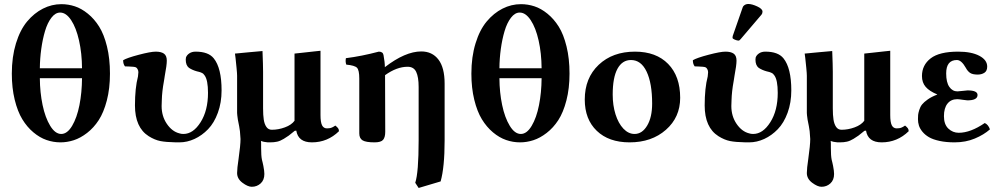

<svg xmlns="http://www.w3.org/2000/svg" viewBox="-20 -702 5009 960"><path d="M390.1 -311H179.2Q179.7 -240.2 192.9 -177Q206.1 -113.8 231 -73Q255.9 -32.2 286.1 -32.2Q316.4 -32.2 340.6 -72.8Q364.7 -113.3 377.2 -176.3Q389.6 -239.3 390.1 -311ZM280.8 -639.2Q256.8 -639.2 237.1 -613.5Q217.3 -587.9 205.1 -546.6Q192.9 -505.4 186.3 -457.3Q179.7 -409.2 179.2 -360.8H390.1Q389.6 -435.5 375.2 -499.5Q360.8 -563.5 335.7 -601.3Q310.5 -639.2 280.8 -639.2ZM39.1 -334Q39.1 -417.5 59.8 -485.1Q80.6 -552.7 115.7 -594.7Q150.9 -636.7 194.8 -658.9Q238.8 -681.2 287.1 -681.2Q321.3 -681.2 354.2 -670.4Q387.2 -659.7 419.4 -633.5Q451.7 -607.4 475.8 -568.8Q500 -530.3 514.9 -469.7Q529.8 -409.2 529.8 -334Q529.8 -259.8 514.2 -199.7Q498.5 -139.6 473.6 -101.3Q448.7 -63 415.5 -37.4Q382.3 -11.7 349.1 -1Q315.9 9.8 282.2 9.8Q246.6 9.8 212.6 -2Q178.7 -13.7 147 -40.3Q115.2 -66.9 91.6 -105.7Q67.9 -144.5 53.5 -203.4Q39.1 -262.2 39.1 -334Z M1087.9 -250Q1087.9 -189 1069.3 -138.2Q1050.8 -87.4 1020.3 -55.9Q989.7 -24.4 952.6 -7.3Q915.5 9.8 877 9.8H859.9Q809.1 8.8 781.2 3.2Q753.4 -2.4 723.6 -21Q654.8 -64.5 654.8 -174.8Q654.8 -261.7 669.9 -319.8Q671.9 -333.5 671.9 -340.8Q671.9 -348.6 668.2 -355.7Q664.6 -362.8 659.7 -365.2Q655.8 -367.2 645.8 -368.2Q635.7 -369.1 622.1 -369.6Q608.4 -370.1 605 -370.1Q595.7 -381.3 595.7 -400.9Q614.7 -412.6 674.1 -428.2Q733.4 -443.8 758.8 -443.8Q785.6 -443.8 799.8 -433.8Q814 -423.8 814 -398.9Q814 -376 803.7 -321.8Q803.2 -317.9 801.8 -309.3Q800.3 -300.8 799.8 -296.9Q790 -243.7 789.1 -202.1Q788.1 -193.4 788.1 -171.9Q788.1 -121.1 814.2 -82.8Q840.3 -44.4 877 -35.2Q885.7 -32.2 897 -32.2Q945.8 -32.2 982.9 -90.8Q1020 -149.4 1020 -237.8Q1020 -302.2 1002.9 -325.2Q1000 -329.6 996.6 -332.8Q993.2 -335.9 988 -338.1Q982.9 -340.3 980.7 -341.1Q978.5 -341.8 971.9 -343.5Q965.3 -345.2 964.8 -345.2Q942.9 -351.1 924.8 -362.8Q908.7 -375.5 908.7 -403.8Q908.7 -405.3 909.2 -408.7Q909.7 -412.1 909.7 -414.1Q913.6 -426.3 926.5 -435.1Q939.5 -443.8 958 -443.8Q1022 -443.8 1048.8 -410.2Q1087.9 -361.8 1087.9 -250Z M1461.4 -48.8 1453.6 -47.9Q1430.7 -29.3 1423.6 -23.9Q1416.5 -18.6 1398.9 -7.8Q1381.3 2.9 1366 6.3Q1350.6 9.8 1330.6 9.8H1318.8Q1296.4 7.8 1284.7 2.9Q1284.7 4.9 1285.2 8.5Q1285.6 12.2 1285.6 14.2V37.1Q1285.6 77.1 1289.6 96.2Q1290.5 100.1 1293.2 110.8Q1295.9 121.6 1296.9 127.9Q1301.8 153.3 1301.8 168Q1301.8 198.2 1283.2 215.1Q1264.6 231.9 1238.8 231.9Q1219.2 231.9 1192.4 211.9Q1165.5 191.9 1165.5 163.1Q1165.5 140.1 1172.9 91.8Q1182.6 23.4 1182.6 -6.8Q1181.2 -24.9 1179.7 -45.9Q1176.8 -66.4 1175.8 -70.8Q1167.5 -109.4 1166.5 -125Q1165.5 -129.9 1165.5 -137.2V-323.2Q1165.5 -334.5 1162.8 -362.1Q1160.2 -389.6 1157.7 -412.1L1154.8 -434.1Q1162.1 -434.6 1175.8 -436Q1189.5 -437.5 1195.8 -438Q1210.4 -439.5 1226.6 -440.9Q1242.7 -442.4 1262.2 -444.1Q1281.7 -445.8 1292.5 -446.8Q1295.4 -375 1295.4 -342.8V-160.2Q1295.4 -126 1298.8 -103.8Q1302.2 -81.5 1312 -67.4Q1321.8 -53.2 1338.9 -53.2Q1372.1 -53.2 1404.5 -65.2Q1437 -77.1 1452.6 -98.1V-332V-434.1Q1464.8 -435.5 1488.8 -438Q1512.7 -440.4 1524.4 -441.9Q1533.7 -442.9 1553.2 -445.1Q1572.8 -447.3 1582.5 -448.2V-346.2V-127Q1582.5 -90.8 1590.3 -75.4Q1598.1 -60.1 1614.7 -60.1Q1623.5 -60.1 1627.4 -61Q1639.2 -62 1656.7 -74.2Q1666.5 -66.4 1670.7 -60.5Q1674.8 -54.7 1674.8 -45.9Q1617.7 9.8 1539.6 9.8Q1471.2 9.8 1461.4 -48.8Z M1776.4 -35.2V-309.1Q1776.4 -351.6 1764.9 -363.3Q1753.4 -375 1711.4 -378.9Q1706.1 -393.1 1709.5 -411.1Q1787.6 -420.9 1874 -443.8Q1894.5 -443.8 1897.5 -426.8Q1904.3 -391.6 1904.3 -366.2Q2006.3 -444.8 2086.4 -444.8Q2141.1 -444.8 2172.1 -404.3Q2203.1 -363.8 2203.1 -284.2V0Q2203.1 134.8 2183.1 205.1L2073.2 237.8L2056.2 211.9Q2073.2 161.1 2073.2 0V-267.1Q2073.2 -316.9 2061 -342.5Q2048.8 -368.2 2018.1 -368.2Q1963.9 -368.2 1905.3 -326.2L1906.2 -43Q1906.2 -15.6 1895.5 -2.9Q1884.8 9.8 1853 9.8Q1809.6 9.8 1793 -0.2Q1776.4 -10.3 1776.4 -35.2Z M2688 -311H2477.1Q2477.5 -240.2 2490.7 -177Q2503.9 -113.8 2528.8 -73Q2553.7 -32.2 2584 -32.2Q2614.3 -32.2 2638.4 -72.8Q2662.6 -113.3 2675 -176.3Q2687.5 -239.3 2688 -311ZM2578.6 -639.2Q2554.7 -639.2 2534.9 -613.5Q2515.1 -587.9 2502.9 -546.6Q2490.7 -505.4 2484.1 -457.3Q2477.5 -409.2 2477.1 -360.8H2688Q2687.5 -435.5 2673.1 -499.5Q2658.7 -563.5 2633.5 -601.3Q2608.4 -639.2 2578.6 -639.2ZM2336.9 -334Q2336.9 -417.5 2357.7 -485.1Q2378.4 -552.7 2413.6 -594.7Q2448.7 -636.7 2492.7 -658.9Q2536.6 -681.2 2585 -681.2Q2619.1 -681.2 2652.1 -670.4Q2685.1 -659.7 2717.3 -633.5Q2749.5 -607.4 2773.7 -568.8Q2797.9 -530.3 2812.7 -469.7Q2827.6 -409.2 2827.6 -334Q2827.6 -259.8 2812 -199.7Q2796.4 -139.6 2771.5 -101.3Q2746.6 -63 2713.4 -37.4Q2680.2 -11.7 2647 -1Q2613.8 9.8 2580.1 9.8Q2544.4 9.8 2510.5 -2Q2476.6 -13.7 2444.8 -40.3Q2413.1 -66.9 2389.4 -105.7Q2365.7 -144.5 2351.3 -203.4Q2336.9 -262.2 2336.9 -334Z M2903.8 -204.1Q2903.8 -312 2973.4 -377.9Q3043 -443.8 3154.8 -443.8Q3260.7 -443.8 3320.8 -382.3Q3380.9 -320.8 3380.9 -212.9Q3380.9 -115.7 3309.6 -53Q3238.3 9.8 3127.9 9.8Q3023.9 9.8 2963.9 -47.9Q2903.8 -105.5 2903.8 -204.1ZM3134.8 -401.9Q3091.3 -401.9 3067.4 -358.2Q3043.5 -314.5 3043.5 -229Q3043.5 -175.3 3057.6 -130.4Q3071.8 -85.4 3096.9 -58.8Q3122.1 -32.2 3152.8 -32.2Q3190.9 -32.2 3215.8 -74Q3240.7 -115.7 3240.7 -184.1Q3240.7 -285.6 3213.1 -343.8Q3185.5 -401.9 3134.8 -401.9Z M3936.5 -250Q3936.5 -189 3918 -138.2Q3899.4 -87.4 3868.9 -55.9Q3838.4 -24.4 3801.3 -7.3Q3764.2 9.8 3725.6 9.8H3708.5Q3657.7 8.8 3629.9 3.2Q3602.1 -2.4 3572.3 -21Q3503.4 -64.5 3503.4 -174.8Q3503.4 -261.7 3518.6 -319.8Q3520.5 -333.5 3520.5 -340.8Q3520.5 -348.6 3516.8 -355.7Q3513.2 -362.8 3508.3 -365.2Q3504.4 -367.2 3494.4 -368.2Q3484.4 -369.1 3470.7 -369.6Q3457 -370.1 3453.6 -370.1Q3444.3 -381.3 3444.3 -400.9Q3463.4 -412.6 3522.7 -428.2Q3582 -443.8 3607.4 -443.8Q3634.3 -443.8 3648.4 -433.8Q3662.6 -423.8 3662.6 -398.9Q3662.6 -376 3652.3 -321.8Q3651.9 -317.9 3650.4 -309.3Q3648.9 -300.8 3648.4 -296.9Q3638.7 -243.7 3637.7 -202.1Q3636.7 -193.4 3636.7 -171.9Q3636.7 -121.1 3662.8 -82.8Q3689 -44.4 3725.6 -35.2Q3734.4 -32.2 3745.6 -32.2Q3794.4 -32.2 3831.5 -90.8Q3868.7 -149.4 3868.7 -237.8Q3868.7 -302.2 3851.6 -325.2Q3848.6 -329.6 3845.2 -332.8Q3841.8 -335.9 3836.7 -338.1Q3831.5 -340.3 3829.3 -341.1Q3827.1 -341.8 3820.6 -343.5Q3814 -345.2 3813.5 -345.2Q3791.5 -351.1 3773.4 -362.8Q3757.3 -375.5 3757.3 -403.8Q3757.3 -405.3 3757.8 -408.7Q3758.3 -412.1 3758.3 -414.1Q3762.2 -426.3 3775.1 -435.1Q3788.1 -443.8 3806.6 -443.8Q3870.6 -443.8 3897.5 -410.2Q3936.5 -361.8 3936.5 -250ZM3721.7 -682.1Q3739.7 -682.1 3766.1 -669.9Q3792.5 -657.7 3792.5 -644Q3792.5 -634.8 3787.6 -628.9L3683.6 -506.8Q3677.7 -499 3672.4 -499Q3665.5 -499 3654.1 -503.7Q3642.6 -508.3 3642.6 -513.2Q3642.6 -519 3643.6 -522L3693.4 -665L3696.3 -670.9Q3706.1 -682.1 3721.7 -682.1Z M4310.1 -48.8 4302.2 -47.9Q4279.3 -29.3 4272.2 -23.9Q4265.1 -18.6 4247.6 -7.8Q4230 2.9 4214.6 6.3Q4199.2 9.8 4179.2 9.8H4167.5Q4145 7.8 4133.3 2.9Q4133.3 4.9 4133.8 8.5Q4134.3 12.2 4134.3 14.2V37.1Q4134.3 77.1 4138.2 96.2Q4139.2 100.1 4141.8 110.8Q4144.5 121.6 4145.5 127.9Q4150.4 153.3 4150.4 168Q4150.4 198.2 4131.8 215.1Q4113.3 231.9 4087.4 231.9Q4067.9 231.9 4041 211.9Q4014.2 191.9 4014.2 163.1Q4014.2 140.1 4021.5 91.8Q4031.2 23.4 4031.2 -6.8Q4029.8 -24.9 4028.3 -45.9Q4025.4 -66.4 4024.4 -70.8Q4016.1 -109.4 4015.1 -125Q4014.2 -129.9 4014.2 -137.2V-323.2Q4014.2 -334.5 4011.5 -362.1Q4008.8 -389.6 4006.3 -412.1L4003.4 -434.1Q4010.7 -434.6 4024.4 -436Q4038.1 -437.5 4044.4 -438Q4059.1 -439.5 4075.2 -440.9Q4091.3 -442.4 4110.8 -444.1Q4130.4 -445.8 4141.1 -446.8Q4144 -375 4144 -342.8V-160.2Q4144 -126 4147.5 -103.8Q4150.9 -81.5 4160.6 -67.4Q4170.4 -53.2 4187.5 -53.2Q4220.7 -53.2 4253.2 -65.2Q4285.6 -77.1 4301.3 -98.1V-332V-434.1Q4313.5 -435.5 4337.4 -438Q4361.3 -440.4 4373 -441.9Q4382.3 -442.9 4401.9 -445.1Q4421.4 -447.3 4431.2 -448.2V-346.2V-127Q4431.2 -90.8 4439 -75.4Q4446.8 -60.1 4463.4 -60.1Q4472.2 -60.1 4476.1 -61Q4487.8 -62 4505.4 -74.2Q4515.1 -66.4 4519.3 -60.5Q4523.4 -54.7 4523.4 -45.9Q4466.3 9.8 4388.2 9.8Q4319.8 9.8 4310.1 -48.8Z M4569.8 -106Q4569.8 -119.1 4570.6 -127.4Q4571.3 -135.7 4576.2 -151.9Q4581.1 -168 4590.3 -179.7Q4599.6 -191.4 4619.1 -205.1Q4638.7 -218.8 4666 -229V-230Q4627 -246.1 4608.4 -267.6Q4589.8 -289.1 4589.8 -321.8Q4589.8 -376.5 4633.3 -410.2Q4676.8 -443.8 4771 -443.8Q4836.9 -443.8 4876.5 -423.1Q4916 -402.3 4916 -369.1Q4916 -347.2 4901.9 -338.1Q4887.7 -329.1 4868.7 -329.1Q4842.8 -329.1 4830.3 -337.6Q4817.9 -346.2 4809.1 -362.8Q4787.1 -401.9 4764.6 -401.9Q4710.9 -401.9 4710.9 -335Q4710.9 -290 4726.6 -267.6Q4742.2 -245.1 4767.1 -245.1Q4774.4 -245.1 4794.4 -247.6Q4814.5 -250 4817.9 -250Q4867.7 -250 4867.7 -227.1Q4867.7 -200.2 4816.9 -200.2Q4813 -200.2 4793.2 -203.1Q4773.4 -206.1 4766.1 -206.1Q4734.9 -206.1 4717.3 -183.8Q4699.7 -161.6 4699.7 -121.1Q4699.7 -80.1 4721.7 -59.1Q4743.7 -38.1 4773.9 -38.1Q4832.5 -38.1 4903.8 -86.9Q4921.4 -79.1 4929.7 -55.2Q4899.4 -28.3 4854 -9.3Q4808.6 9.8 4752.9 9.8Q4710.9 9.8 4678 2.7Q4645 -4.4 4625.2 -15.9Q4605.5 -27.3 4592.5 -43Q4579.6 -58.6 4574.7 -74Q4569.8 -89.4 4569.8 -106Z"/></svg>

Font: Common Serif
Style: Bold
Weight: 700
Designer: Philipp H. Poll, Khaled Hosny
Foundry: Stefan Peev, Context Ltd.
Version: Version 1.026